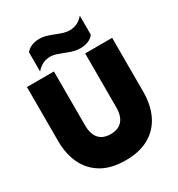

<svg xmlns="http://www.w3.org/2000/svg" viewBox="-216 -1061 1123 1214"><g transform="rotate(-30 346.0 -454.5)"><path d="M156 -883Q189 -924 258 -924Q278 -924 299.5 -918Q321 -912 355 -899Q385 -887 406.5 -880.5Q428 -874 449 -874Q510 -874 550 -923V-783Q518 -742 449 -742Q425 -742 401.5 -748.5Q378 -755 347 -768Q316 -780 297 -786Q278 -792 258 -792Q197 -792 156 -742ZM35 -304V-699H232V-306Q232 -242 261 -209Q290 -176 346 -176Q402 -176 431 -209Q460 -242 460 -306V-699H657V-304Q657 -211 623 -139Q589 -67 519.5 -26Q450 15 346 15Q241 15 172 -26Q103 -67 69 -139Q35 -211 35 -304Z"/></g></svg>

Font: Readiness ExtraBold
Style: Regular
Weight: 800
Designer: Katatrad Team
Foundry: CadsonDemak
Version: Version 1.00;January 16, 2020;FontCreator 12.0.0.2550 64-bit